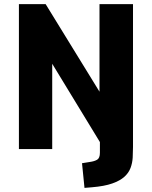

<svg xmlns="http://www.w3.org/2000/svg" viewBox="-20 -725 738 934"><path d="M391 189 379 69 416 63Q439 60 452.5 52Q466 44 466 18V-109L483 -6L215 -446H234V0H72V-705H202L483 -248H464V-705H627V-10Q627 15 625.5 41.5Q624 68 615 92Q606 116 585 135Q564 154 526 167.5Q488 181 427 186Z"/></svg>

Font: Nunito Sans 7pt Condensed Black
Style: Regular
Weight: 900
Width: 3
Designer: Vernon Adams
Foundry: Vernon Adams
Version: Version 3.101;gftools[0.9.27]